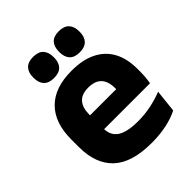

<svg xmlns="http://www.w3.org/2000/svg" viewBox="-197 -798 923 923"><g transform="rotate(-45 265.0 -336.0)"><path d="M295 12.5Q160.9 12.5 97.1 -47.2Q33.2 -107 33.2 -221.4V-272.5Q33.2 -385.7 93.1 -445.8Q152.9 -505.8 267.7 -505.8Q344.5 -505.8 395.6 -479.7Q446.8 -453.6 472.6 -405.1Q498.3 -356.5 498.3 -288.5V-272.1Q498.3 -253 496.7 -233.3Q495 -213.5 491.8 -196.4H354.1Q355.8 -225.6 356.4 -251.4Q357 -277.2 357 -297.9Q357 -328.3 347.5 -349.2Q337.9 -370 318.2 -380.9Q298.5 -391.8 267.7 -391.8Q221.7 -391.8 200.4 -367.1Q179 -342.4 179 -296.9V-252L179.9 -235.3V-200.5Q179.9 -181.3 186.2 -164.4Q192.5 -147.5 208.3 -134.7Q224.2 -121.9 251.9 -114.8Q279.7 -107.6 322.6 -107.6Q367.9 -107.6 410 -116.3Q452.1 -125 490.7 -140.1L478.2 -25.2Q444.2 -7.5 397.6 2.5Q351.1 12.5 295 12.5ZM461 -196.4H114.2V-291.2H461ZM183.5 -540.1Q148.9 -540.1 131.7 -558.4Q114.5 -576.7 114.5 -609.7V-613.5Q114.5 -646.9 131.7 -665.3Q148.9 -683.6 183.5 -683.6Q219.1 -683.6 236.3 -665.3Q253.4 -646.9 253.4 -613.5V-609.7Q253.4 -576.7 236.3 -558.4Q219.1 -540.1 183.5 -540.1ZM358.6 -540.1Q323.5 -540.1 306.5 -558.4Q289.6 -576.7 289.6 -609.7V-613.5Q289.6 -646.9 306.5 -665.3Q323.5 -683.6 358.6 -683.6Q393.3 -683.6 410.6 -665.3Q427.9 -646.9 427.9 -613.5V-609.7Q427.9 -576.7 410.6 -558.4Q393.3 -540.1 358.6 -540.1Z"/></g></svg>

Font: Anek Kannada Medium
Style: Regular
Weight: 500
Designer: Vaishnavi Murthy, Maithili Shingre (Kannada) & Yesha Goshar (Latin)
Foundry: Ek Type
Version: Version 1.003